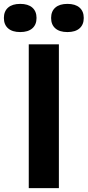

<svg xmlns="http://www.w3.org/2000/svg" viewBox="-87 -968 451 988"><path d="M61 0V-740H216V0ZM260 -803Q219.5 -803 197.8 -822Q176 -841 176 -875.5Q176 -910 197.8 -929Q219.5 -948 260 -948Q300.5 -948 322.2 -929Q344 -910 344 -875.5Q344 -841 322.2 -822Q300.5 -803 260 -803ZM17 -803Q-23.5 -803 -45.2 -822Q-67 -841 -67 -875.5Q-67 -910 -45.2 -929Q-23.5 -948 17 -948Q57.5 -948 79.2 -929Q101 -910 101 -875.5Q101 -841 79.2 -822Q57.5 -803 17 -803Z"/></svg>

Font: Encode Sans SemiCondensed SemiCondensed
Style: Bold
Weight: 700
Width: 4
Designer: Multiple Designers
Foundry: Impallari Type
Version: Version 3.000; ttfautohint (v1.8.3) -l 8 -r 50 -G 200 -x 14 